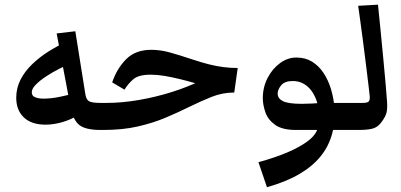

<svg xmlns="http://www.w3.org/2000/svg" viewBox="-20 -551 1701 814"><path d="M173.3 -22.5Q112.8 -22.5 80.8 -53.5Q48.8 -84.5 48.8 -136.7Q48.8 -177.7 67.1 -213.4Q85.4 -249 116.5 -278.8Q147.5 -308.6 185.3 -332.5Q223.1 -356.4 262.7 -374.5L280.3 -281.7Q258.8 -273.4 230.5 -259Q202.1 -244.6 175.8 -227.3Q149.4 -210 132.1 -192.4Q114.7 -174.8 114.7 -159.7Q114.7 -144.5 129.2 -138.7Q143.6 -132.8 164.6 -132.8Q195.8 -132.8 233.2 -140.4Q270.5 -147.9 295.9 -156.2L315.9 -64.9Q281.2 -43.9 244.4 -33.2Q207.5 -22.5 173.3 -22.5ZM406.2 0Q343.8 0 316.9 -20.5Q290 -41 278.8 -98.6L220.2 -409.2L299.3 -418.5L341.3 -155.3Q344.7 -129.4 356.9 -122.1Q369.1 -114.7 406.2 -114.7ZM406.2 0V-114.7Q425.8 -114.7 434.3 -101.8Q442.9 -88.9 442.9 -56.2Q442.9 -26.4 433.6 -13.2Q424.3 0 406.2 0Z M406.2 0V-114.7H432.1Q497.1 -114.7 568.4 -127Q639.6 -139.2 708.5 -160.9Q777.3 -182.6 835 -210.9L850.6 -186Q839.4 -189.5 816.7 -195.8Q793.9 -202.1 772.7 -208Q751.5 -213.9 744.1 -215.3Q708.5 -224.1 677.5 -229.2Q646.5 -234.4 619.1 -234.4Q567.4 -234.4 544.9 -214.8Q522.5 -195.3 507.8 -170.9L455.6 -201.7Q475.6 -260.7 515.1 -300.3Q554.7 -339.8 621.1 -339.8Q659.2 -339.8 698.5 -329.1Q737.8 -318.4 800.8 -297.4Q835 -286.1 865.7 -278.3Q896.5 -270.5 926.8 -266.6Q957 -262.7 987.8 -262.7L973.1 -158.7Q922.9 -158.7 876.7 -140.1Q830.6 -121.6 779.8 -96.7Q734.4 -74.2 681.9 -52Q629.4 -29.8 564.7 -14.9Q500 0 417.5 0ZM406.2 0Q388.2 0 378.9 -13.2Q369.6 -26.4 369.6 -56.2Q369.6 -88.9 378.2 -101.8Q386.7 -114.7 406.2 -114.7Z M1111.8 242.7 1075.7 136.7Q1147.9 116.7 1198.5 95Q1249 73.2 1280.8 50.3Q1320.8 21.5 1328.1 -11.2L1348.6 0H1234.9Q1176.3 0 1146 -22Q1115.7 -43.9 1105 -75.4Q1094.2 -106.9 1094.2 -134.8Q1094.2 -181.2 1114.5 -220.5Q1134.8 -259.8 1167.2 -283.4Q1199.7 -307.1 1236.3 -307.1Q1274.4 -307.1 1303 -289.6Q1331.5 -272 1351.3 -242.2Q1371.1 -212.4 1382.6 -175.3Q1394 -138.2 1397.5 -99.1L1373.5 -114.7H1447.8V0H1370.1L1394.5 -14.6Q1389.2 20.5 1375.5 52.2Q1361.8 84 1338.9 112.3Q1305.2 153.8 1249.3 186.8Q1193.4 219.7 1111.8 242.7ZM1329.1 -98.6Q1324.2 -122.1 1314.7 -142.1Q1305.2 -162.1 1291.5 -176.8Q1277.8 -191.4 1260.3 -199.5Q1242.7 -207.5 1221.7 -207.5Q1187 -207.5 1172.1 -189.5Q1157.2 -171.4 1157.2 -153.8Q1157.2 -133.3 1179.7 -122.1Q1202.1 -110.8 1259.8 -110.8Q1279.8 -110.8 1303 -112.1Q1326.2 -113.3 1349.1 -115.2ZM1447.8 0V-114.7Q1467.3 -114.7 1475.8 -101.8Q1484.4 -88.9 1484.4 -56.2Q1484.4 -26.4 1475.1 -13.2Q1465.8 0 1447.8 0Z M1447.8 0V-114.7H1517.6Q1537.6 -114.7 1543.2 -120.8Q1548.8 -127 1547.4 -143.6Q1546.4 -155.3 1542.2 -189.9Q1538.1 -224.6 1532.2 -271.7Q1526.4 -318.8 1520 -368.4Q1513.7 -418 1507.8 -460Q1502 -502 1498.5 -526.4L1582.5 -531.2Q1587.9 -478.5 1593.8 -418.7Q1599.6 -358.9 1605.2 -300.5Q1610.8 -242.2 1615 -194.1Q1619.1 -146 1621.1 -117.2Q1623 -87.4 1617.7 -69.8Q1612.3 -52.2 1594.2 -29.3Q1580.1 -11.2 1559.1 -5.6Q1538.1 0 1498 0ZM1447.8 0Q1429.7 0 1420.4 -13.2Q1411.1 -26.4 1411.1 -56.2Q1411.1 -88.9 1419.7 -101.8Q1428.2 -114.7 1447.8 -114.7Z"/></svg>

Font: Markazi Text
Style: Regular
Weight: 400
Designer: Borna Izadpanah (Arabic designer), Fiona Ross (Arabic design director) and Florian Runge (Latin designer)
Foundry: Borna Izadpanah and Florian Runge
Version: Version 1.000